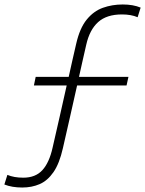

<svg xmlns="http://www.w3.org/2000/svg" viewBox="-70 -717 649 858"><path d="M29.5 121Q-16.5 121 -50.5 107.5L-37 64.5Q-7.5 77 34 77Q88.5 77 119.2 43.5Q150 10 165 -57Q181 -127 196.8 -196.2Q212.5 -265.5 228 -335H81.5L89.5 -373.5H237Q245 -410.5 253.5 -447.5Q262 -484.5 270.5 -521.5Q286.5 -591.5 317.5 -629.5Q348.5 -667.5 389.8 -682.2Q431 -697 478.5 -697Q525 -697 558.5 -683L545 -640Q516 -652.5 475 -652.5Q406.5 -652.5 368.5 -618.2Q330.5 -584 315.5 -517.5Q307 -481 298.8 -444.2Q290.5 -407.5 283 -373.5H504L495.5 -335H274.5Q259 -265 243 -195Q227 -125 211 -54.5Q195.5 14 169 52.2Q142.5 90.5 107.2 105.8Q72 121 29.5 121Z"/></svg>

Font: Commissioner ExtraLight
Style: Italic
Weight: 200
Italic angle: -12°
Designer: Kostas Bartsokas
Foundry: Kostas Bartsokas
Version: Version 1.000; ttfautohint (v1.8.3)